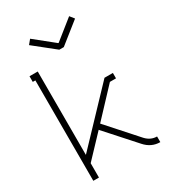

<svg xmlns="http://www.w3.org/2000/svg" viewBox="-206 -962 947 1065"><g transform="rotate(-30 267.5 -429.0)"><path d="M287.1 -758.8 411.1 -857.9 433.1 -830.1 299.8 -724.1H271L138.2 -830.1L161.1 -857.9L284.2 -758.8ZM107.9 -146 410.2 -463.9H463.9V-429.2H424.8L262.2 -255.9L430.2 -67.9Q460 -36.1 500 -36.1V0Q443.4 0 403.8 -44.9L237.8 -230L106.9 -91.8V0H70.8V-643.1H54.2V-679.2H106.9V-146Z"/></g></svg>

Font: Rawengulk
Style: Regular
Weight: 400
Version: Version 0.92